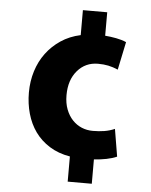

<svg xmlns="http://www.w3.org/2000/svg" viewBox="-55 -824 691 881"><g transform="rotate(5 290.5 -384.0)"><path d="M401 11H290V-105Q236 -114 195.5 -139.5Q155 -165 129 -201.5Q103 -238 90 -284Q77 -330 77 -381Q77 -433 91.5 -479.5Q106 -526 133.5 -563Q161 -600 200.5 -626.5Q240 -653 291 -664V-779H403V-671Q428 -669 454.5 -664Q481 -659 501 -650L474 -521Q451 -531 429.5 -535.5Q408 -540 382 -540Q324 -540 287 -497Q250 -454 250 -384Q250 -347 261 -318.5Q272 -290 290.5 -270.5Q309 -251 333 -241Q357 -231 384 -231Q413 -231 437.5 -235Q462 -239 485 -249L506 -123Q486 -114 458.5 -108.5Q431 -103 401 -101Z"/></g></svg>

Font: r_Neptun CAT
Style: Regular
Weight: 400
Foundry: Peter Wiegel, CAT-Fonts
Version: Version 1.000;June 8, 2024;FontCreator 14.0.0.2814 32-bit